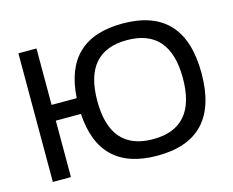

<svg xmlns="http://www.w3.org/2000/svg" viewBox="-97 -818 1170 966"><g transform="rotate(-15 488.0 -335.0)"><path d="M67.9 -669.9H162.1V-376H293Q311 -679.2 611.8 -679.2Q932.1 -679.2 932.1 -335Q932.1 8.8 611.8 8.8Q311 8.8 293 -293.9H162.1V0H67.9ZM611.8 -77.1Q835 -77.1 835 -335Q835 -592.8 611.8 -592.8Q389.2 -592.8 389.2 -335Q389.2 -77.1 611.8 -77.1Z"/></g></svg>

Font: LT Wave Text
Style: Regular
Weight: 400
Designer: Daniel Lyons
Version: Version 2.5 (Glyphs App)